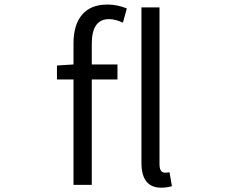

<svg xmlns="http://www.w3.org/2000/svg" viewBox="-20 -829 1040 861"><path d="M309.6 -540V-633.8Q309.6 -717.8 348.1 -763.2Q386.7 -808.6 461.9 -808.6Q506.8 -808.6 548.8 -791L531.2 -727.5Q497.1 -743.2 468.8 -743.2Q391.6 -743.2 391.6 -632.8V-540H506.8V-472.7H391.6V0H309.6V-472.7H235.4V-535.2ZM740.2 -56.6 751 5.9Q728.5 12.7 703.1 12.7Q614.3 12.7 614.3 -98.6V-795.9H695.3V-92.8Q695.3 -54.7 719.7 -54.7Q729.5 -54.7 740.2 -56.6Z"/></svg>

Font: Gen Shin Gothic Monospace Normal
Style: Regular
Weight: 350
Designer: [Source Han Sans]
Ryoko NISHIZUKA  (kana & ideographs); Paul D. Hunt (Latin, Greek & Cyrillic); Wenlong ZHANG  (bopomofo
Version: Version 1.002.20150607